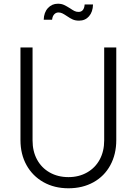

<svg xmlns="http://www.w3.org/2000/svg" viewBox="-20 -1000 735 1032"><path d="M90 -247V-745H155V-245Q155 -187 179 -142.5Q203 -98 247 -73Q291 -48 348 -48Q404 -48 448 -73Q492 -98 516 -142.5Q540 -187 540 -245V-745H605V-247Q605 -171 573 -112Q541 -53 482.5 -20.5Q424 12 348 12Q272 12 213.5 -21Q155 -54 122.5 -112.5Q90 -171 90 -247ZM339 -914Q324 -924 314.5 -928.5Q305 -933 294 -933Q281 -933 271.5 -923Q262 -913 260 -894H215Q216 -933 237.5 -956.5Q259 -980 291 -980Q310 -980 324 -973.5Q338 -967 357 -955Q370 -946 380 -941Q390 -936 402 -936Q432 -936 435 -976H480Q479 -936 458.5 -912.5Q438 -889 405 -889Q385 -889 370.5 -895.5Q356 -902 339 -914Z"/></svg>

Font: Evergrow Sans
Style: Light
Weight: 300
Foundry: 10Web
Version: Version 1.000